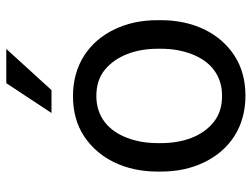

<svg xmlns="http://www.w3.org/2000/svg" viewBox="-115 -675 800 610"><g transform="rotate(-90 285.0 -370.0)"><path d="M44.9 -258.3C44.9 -207.5 54.7 -162.1 74.2 -121.6C113.3 -40.5 186.5 9.8 285.6 9.8C335 9.8 377.9 -2 413.6 -25.4C485.4 -72.3 525.9 -156.7 525.9 -258.3V-269.5C525.9 -320.8 516.1 -366.2 496.6 -406.7C457.5 -487.3 384.3 -538.1 284.7 -538.1C235.4 -538.1 192.9 -526.4 157.2 -502.9C85.4 -455.6 44.9 -371.6 44.9 -269.5ZM135.3 -269.5C135.3 -304.2 140.6 -335.9 151.9 -365.7C173.8 -424.3 218.3 -463.9 284.7 -463.9C318.4 -463.9 346.2 -455.1 368.2 -437C412.6 -400.9 435.1 -338.4 435.1 -269.5V-258.3C435.1 -223.6 429.7 -191.4 418.5 -162.1C396.5 -103 352.1 -64.5 285.6 -64.5C252 -64.5 224.1 -73.2 202.1 -91.3C157.2 -126.5 135.3 -188.5 135.3 -258.3ZM303.7 -606.4 434.6 -750H325.7L231 -606.4Z"/></g></svg>

Font: Vazirmatn
Style: Regular
Weight: 400
Designer: Saber Rastikerdar
Foundry: Saber Rastikerdar
Version: Version 33.003